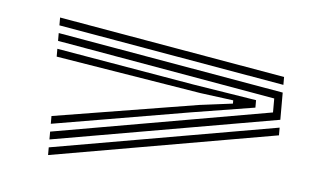

<svg xmlns="http://www.w3.org/2000/svg" viewBox="-30 -540 512 293"><g transform="rotate(5 226.0 -393.5)"><path d="M51.9 -486.5V-498.5L400.3 -437.9V-425.8ZM51.9 -311.7V-323.7L388.2 -382.5V-403.9L51.9 -462.7V-474.7L400.3 -414V-372.3ZM51.9 -335.7V-347.6L275.1 -384.1L326.1 -390.6V-395.6L275.1 -402.3L51.9 -438.6V-450.6L263.2 -414.4L360.8 -398.9V-387.5L263.2 -371.7ZM51.9 -287.8V-299.6L400.3 -360.3V-348.5Z"/></g></svg>

Font: Big Shoulders Inline Display SC Thin
Style: Regular
Weight: 100
Designer: Patric King
Foundry: XO Type Co
Version: Version 2.002